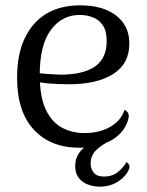

<svg xmlns="http://www.w3.org/2000/svg" viewBox="-20 -541 551 720"><path d="M278 13Q170 13 107 -54.5Q44 -122 44 -251Q44 -376 105.5 -448.5Q167 -521 282 -521Q336 -521 377 -504.5Q418 -488 441.5 -456Q465 -424 465 -377Q465 -302 404.5 -263.5Q344 -225 238 -225Q196 -225 158 -228.5Q120 -232 81 -240L83 -273Q108 -268 141.5 -265Q175 -262 207 -261Q242 -261 273.5 -267Q305 -273 329 -287Q353 -301 366.5 -325.5Q380 -350 380 -387Q380 -426 365 -447Q350 -468 327 -476.5Q304 -485 279 -485Q212 -485 170.5 -428.5Q129 -372 129 -261Q129 -178 151.5 -130.5Q174 -83 212 -62.5Q250 -42 297 -42Q351 -42 392 -64.5Q433 -87 447 -129Q457 -125 461.5 -114.5Q466 -104 456 -79Q437 -34 389 -10.5Q341 13 278 13ZM353 159Q332 159 311 151.5Q290 144 276 127Q262 110 262 82Q262 50 280.5 27.5Q299 5 328 -10.5Q357 -26 389 -35L398 -16Q361 2 340.5 22Q320 42 320 73Q320 92 331.5 106.5Q343 121 370 121Q402 121 423 103.5Q444 86 454 67Q461 71 464 77Q467 83 464 93Q452 121 422.5 140Q393 159 353 159Z"/></svg>

Font: Arima
Style: Regular
Weight: 400
Designer: Joana Correia and Natanael Gama
Foundry: NDISCOVER
Version: Version 1.101;gftools[0.9.23]